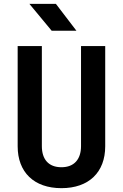

<svg xmlns="http://www.w3.org/2000/svg" viewBox="-20 -970 640 1000"><path d="M378 -810 271 -950H133L249 -810ZM300 10C443 10 528 -73 528 -208V-730H402V-209C402 -140 366 -99 300 -99C233 -99 198 -140 198 -209V-730H72V-208C72 -73 157 10 300 10Z"/></svg>

Font: Tekne LDO
Style: Bold
Weight: 700
Monospace: yes
Designer: Alessio Laiso, Mario Rullo, Paolo Rosset
Foundry: Alessio Laiso
Version: Version 1.000;hotconv 1.0.109;makeotfexe 2.5.65596